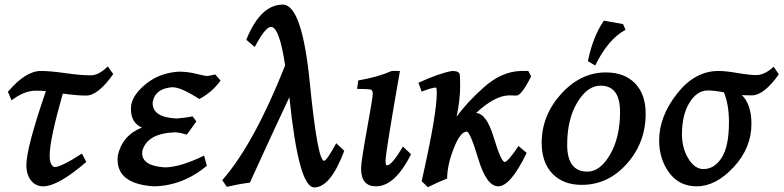

<svg xmlns="http://www.w3.org/2000/svg" viewBox="-20 -800 3436 842"><path d="M169.4 17.1Q136.7 17.1 116.2 -8.3Q95.7 -33.7 95.7 -76.2Q95.7 -151.9 181.2 -400.4Q161.6 -402.3 137.2 -402.3Q85.4 -402.3 30.8 -359.9L14.6 -397.5Q92.3 -488.8 159.2 -488.8Q199.7 -488.8 267.3 -479.2Q335 -469.7 377.4 -469.7Q413.6 -469.7 452.6 -508.8L476.6 -475.1Q410.2 -380.9 357.9 -380.9Q317.4 -380.9 255.4 -389.6Q197.8 -188 197.8 -118.2Q197.8 -89.4 205.8 -78.4Q213.9 -67.4 219.7 -67.4Q247.6 -67.4 339.4 -126.5L358.4 -89.8Q234.4 17.1 169.4 17.1Z M654.3 17.1Q495.6 6.8 495.6 -100.1L496.6 -117.7Q516.1 -206.5 602.5 -240.7Q554.2 -261.2 554.2 -321.8L555.2 -338.9Q563.5 -386.7 622.1 -433.6Q680.7 -480.5 764.2 -485.8Q803.2 -485.8 840.6 -476.3Q877.9 -466.8 888.7 -466.8Q902.3 -467.8 923.8 -473.6L947.3 -446.8Q910.6 -395.5 854 -365.7Q774.4 -417.5 736.3 -417.5Q660.6 -412.1 649.9 -353.5L649.4 -347.7Q649.4 -285.2 754.9 -280.3Q799.8 -284.2 824.7 -289.6L841.3 -267.6L799.3 -209.5Q765.6 -219.7 747.6 -219.7Q627.9 -215.8 605 -141.1Q603.5 -134.8 603.5 -128.4Q603.5 -71.8 704.1 -65.9Q772.5 -67.4 875 -117.7L887.2 -72.8Q780.8 15.1 654.3 17.1Z M1357.9 22Q1289.6 22 1249 -374Q1172.4 -211.4 1075.7 1Q1032.2 5.9 975.1 19.5L954.6 -9.8Q1094.2 -168.9 1230.5 -513.2Q1205.1 -682.1 1168.5 -682.1Q1143.6 -682.1 1097.2 -593.8L1060.1 -625.5Q1122.1 -779.8 1220.2 -779.8Q1304.7 -779.8 1338.6 -437.3Q1372.6 -94.7 1401.4 -94.7Q1412.1 -94.7 1454.6 -171.9L1489.7 -138.7Q1429.7 22 1357.9 22Z M1628.9 17.1Q1563.5 17.1 1563.5 -61Q1563.5 -91.3 1589.1 -231.4Q1614.7 -371.6 1614.7 -388.7Q1614.7 -404.3 1606.4 -406.7Q1595.7 -410.2 1545.9 -410.2L1551.3 -447.3Q1635.3 -461.4 1698.2 -488.8H1733.9Q1670.9 -129.4 1670.9 -96.7Q1670.9 -74.7 1676.8 -74.7Q1698.2 -74.7 1747.1 -157.2L1782.7 -123.5Q1711.9 17.1 1628.9 17.1Z M1856.4 21 1829.1 -5.4Q1895.5 -297.9 1895.5 -392.6Q1895.5 -416 1891.6 -416Q1875.5 -416 1829.1 -398.4L1814.9 -437Q1908.7 -480 1963.4 -488.8Q1994.6 -488.8 1996.3 -472.4Q1998 -456.1 1998 -422.9Q1998 -362.8 1982.4 -287.6Q2022 -345.2 2100.6 -416Q2179.2 -486.8 2264.6 -488.8H2296.9L2309.1 -464.8Q2267.1 -380.9 2244.6 -380.9Q2230.5 -381.8 2214.4 -381.8Q2150.9 -381.8 2067.4 -304.2Q2112.8 -304.2 2145.3 -197Q2177.7 -89.8 2193.4 -89.8Q2207 -89.8 2253.9 -159.7L2289.6 -129.4Q2218.8 17.1 2165 17.1Q2113.8 17.1 2077.6 -102.8Q2041.5 -222.7 2026.9 -222.7Q1998.5 -222.7 1969.7 -148.9Q1940.9 -75.2 1940.9 -17.1Q1902.3 -2.4 1856.4 21Z M2556.2 -47.4Q2612.3 -47.4 2655.8 -122.8Q2699.2 -198.2 2699.2 -309.1Q2699.2 -424.3 2613.8 -424.3Q2555.7 -424.3 2511.5 -350.6Q2467.3 -276.9 2467.3 -165Q2467.3 -47.4 2556.2 -47.4ZM2531.2 10.7Q2449.7 10.7 2402.6 -38.3Q2355.5 -87.4 2355.5 -173.3Q2355.5 -293.9 2440.9 -388.2Q2526.4 -482.4 2637.2 -482.4Q2718.3 -482.4 2764.9 -434.6Q2811.5 -386.7 2811.5 -301.3Q2811.5 -174.3 2729 -81.8Q2646.5 10.7 2531.2 10.7ZM2590.3 -512.7 2558.1 -531.7Q2580.6 -641.1 2628.4 -709.5L2712.4 -694.3L2723.1 -669.4Q2646 -627.4 2590.3 -512.7Z M3064.5 -58.6Q3113.3 -58.6 3145 -108.4Q3176.8 -158.2 3176.8 -263.7Q3176.8 -340.8 3154.8 -395Q3111.3 -403.3 3084 -403.3Q3036.6 -403.3 3003.7 -349.9Q2970.7 -296.4 2970.7 -211.9Q2970.7 -150.4 2998.8 -104.5Q3026.9 -58.6 3064.5 -58.6ZM3035.6 17.1Q2958.5 17.1 2914.6 -42.7Q2870.6 -102.5 2870.6 -184.6Q2870.6 -288.6 2948.7 -388.7Q3026.9 -488.8 3130.9 -488.8Q3162.1 -488.8 3215.3 -479.7Q3268.6 -470.7 3296.4 -470.7Q3332.5 -470.7 3373 -507.3L3395.5 -474.1Q3330.1 -381.8 3276.9 -381.8Q3242.7 -381.8 3233.4 -383.3Q3275.4 -340.8 3275.4 -257.3Q3275.4 -150.9 3197.3 -66.9Q3119.1 17.1 3035.6 17.1Z"/></svg>

Font: Kelvinch
Style: Bold Italic
Weight: 700
Italic angle: -10°
Designer: Paul James Miller
Foundry: High-Logic / Made with FontCreator
Version: Version 3.30 September 23, 2016